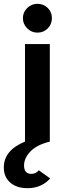

<svg xmlns="http://www.w3.org/2000/svg" viewBox="-58 -742 354 1006"><path d="M138 -571Q107 -571 84.5 -593.5Q62 -616 62 -647Q62 -678 84.5 -700Q107 -722 138 -722Q170 -722 192 -700.5Q214 -679 214 -647Q214 -615 192 -593Q170 -571 138 -571ZM86 244Q29 244 -4.5 214.5Q-38 185 -38 136Q-38 45 73 0V-511H203V0Q134 17 101 52Q68 87 68 125Q68 169 106 169Q131 169 145 150L205 193Q159 244 86 244Z"/></svg>

Font: OVRPSS Recut ExtraBold
Style: Regular
Weight: 800
Designer: Giant Group
Foundry: Giant Group
Version: Version 1.001;hotconv 1.0.109;makeotfexe 2.5.65596